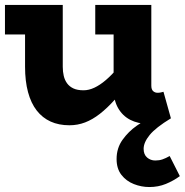

<svg xmlns="http://www.w3.org/2000/svg" viewBox="-20 -491 745 774"><path d="M260 14Q217 14 184 -1Q151 -16 128 -45.5Q105 -75 93 -119.5Q81 -164 81 -222V-471H233V-222Q233 -202 237 -185Q241 -168 250.5 -155Q260 -142 276 -134.5Q292 -127 317 -127Q338 -127 360.5 -137.5Q383 -148 407 -168.5Q431 -189 456.5 -219.5Q482 -250 509 -289V-171Q474 -124 443 -89.5Q412 -55 382.5 -32Q353 -9 323 2.5Q293 14 260 14ZM0 -352V-471H210V-352ZM576 8Q536 8 505 -8Q474 -24 456 -55.5Q438 -87 438 -132V-471H590V-146Q590 -130 597.5 -123.5Q605 -117 615 -117Q623 -117 629 -118.5Q635 -120 639 -121L669 -14Q656 -7 630.5 0.5Q605 8 576 8ZM364 -352V-471H572V-352ZM582 263Q550 263 519.5 251Q489 239 469.5 214Q450 189 450 150Q450 106 474 72.5Q498 39 531 16Q564 -7 590 -19L669 -14Q608 23 583.5 53Q559 83 559 109Q559 132 573 144Q587 156 606 156Q622 156 635 151.5Q648 147 664 138L705 219Q679 238 648.5 250.5Q618 263 582 263Z"/></svg>

Font: BioRhyme ExtraBold ExtraBold
Style: Regular
Weight: 800
Version: Version 1.600;gftools[0.9.33]